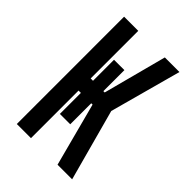

<svg xmlns="http://www.w3.org/2000/svg" viewBox="-215 -832 930 930"><g transform="rotate(45 250.0 -367.5)"><path d="M75 0V-735H172V-409H188V-553H259V-409H268L354 -735H454L354 -368L454 0H354L268 -326H259V-182H188V-326H172V0Z"/></g></svg>

Font: Iosevka
Style: Bold
Weight: 700
Monospace: yes
Designer: Belleve Invis
Foundry: Belleve Invis
Version: Version 32.5.0; ttfautohint (v1.8.4)